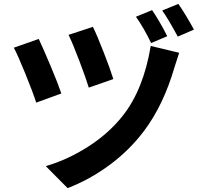

<svg xmlns="http://www.w3.org/2000/svg" viewBox="-20 -888 1040 986"><path d="M457 -750Q476 -713 511.5 -622Q547 -531 562 -482L436 -438Q421 -487 387.5 -575.5Q354 -664 332 -709ZM900 -617Q899 -616 875 -539Q819 -348 720 -216Q644 -115 541 -39.5Q438 36 327 78L215 -35Q324 -66 430.5 -133.5Q537 -201 610 -293Q717 -428 754 -652ZM179 -688Q203 -637 241 -546.5Q279 -456 295 -408L166 -361Q149 -414 110 -510Q71 -606 51 -643ZM761 -836Q800 -779 839 -702L756 -667Q717 -748 678 -802ZM896 -868Q934 -813 976 -736L893 -700Q841 -796 813 -834Z"/></svg>

Font: Swei Fan Sans CJK TC
Style: Bold
Weight: 700
Version: Version 2.130